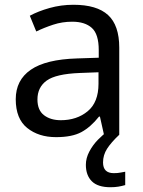

<svg xmlns="http://www.w3.org/2000/svg" viewBox="-20 -565 601 805"><path d="M288 -545Q386 -545 433 -502Q480 -459 480 -365V0H416L399 -76H395Q360 -32 321 -11Q282 10 215 10Q142 10 94 -28.5Q46 -67 46 -149Q46 -229 109 -272.5Q172 -316 303 -320L394 -323V-355Q394 -422 365 -448Q336 -474 283 -474Q241 -474 203 -461.5Q165 -449 132 -433L105 -499Q140 -518 188 -531.5Q236 -545 288 -545ZM393 -262 314 -259Q214 -255 175.5 -227Q137 -199 137 -148Q137 -103 164.5 -82Q192 -61 235 -61Q302 -61 347.5 -98.5Q393 -136 393 -214ZM412 116Q412 161 457 161Q474 161 485.5 158.5Q497 156 505 155V211Q491 215 476.5 217.5Q462 220 443 220Q390 220 365 195Q340 170 340 126Q340 98 354.5 70.5Q369 43 390.5 21Q412 -1 432 -15L480 0Q446 32 429 58.5Q412 85 412 116Z"/></svg>

Font: Noto Sans
Style: Regular
Weight: 400
Designer: Monotype Design Team
Foundry: Monotype Imaging Inc.
Version: Version 1.902